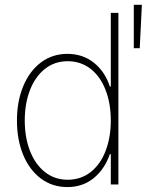

<svg xmlns="http://www.w3.org/2000/svg" viewBox="-20 -760 604 791"><path d="M49.8 -263.7Q49.8 -342.3 75.7 -404.8Q101.6 -467.3 148.7 -502.7Q195.8 -538.1 257.8 -538.1Q321.3 -538.1 367.2 -501.2Q413.1 -464.4 432.6 -403.3H436.5V-707H467.8V0H436.5V-125H432.6Q411.1 -63 366 -26.1Q320.8 10.7 257.8 10.7Q195.3 10.7 148.2 -24.7Q101.1 -60.1 75.4 -122.3Q49.8 -184.6 49.8 -263.7ZM436.5 -263.7Q436.5 -333.5 415 -389.2Q393.6 -444.8 353.3 -476.3Q313 -507.8 258.8 -507.8Q205.1 -507.8 165 -476.1Q125 -444.3 103.5 -388.9Q82 -333.5 82 -263.7Q82 -193.8 103.5 -138.4Q125 -83 165 -51.3Q205.1 -19.5 258.8 -19.5Q313 -19.5 353.3 -51Q393.6 -82.5 415 -138.2Q436.5 -193.8 436.5 -263.7ZM531.2 -740.2H564.5L555.7 -561.5H531.2Z"/></svg>

Font: Pretendard GOV Thin
Style: Regular
Weight: 100
Designer: Base glyphs from Inter by Rasmus Andersson; Hangeul glyphs from Noto Sans CJK(Source Han Sans) by Jang Soo-young and Kan
Foundry: Kil Hyung-jin
Version: Version 1.309